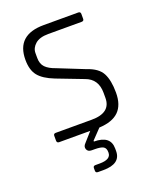

<svg xmlns="http://www.w3.org/2000/svg" viewBox="-131 -588 690 849"><g transform="rotate(-20 213.5 -163.5)"><path d="M211 50Q289 50 289 111V123Q289 183 207 183H182Q171 183 171 173V160Q171 150 182 150H202Q255 150 255 118V116Q255 97 243.5 90Q232 83 202 83H189Q171 83 166 69.5Q161 56 173 44L212 0H66Q55 0 55 -11V-34Q55 -44 66 -44H235Q325 -44 325 -114V-138Q325 -203 269 -223L144 -271Q93 -291 71.5 -318Q50 -345 50 -393Q50 -510 179 -510H341Q352 -510 352 -499V-476Q352 -466 341 -466H184Q143 -466 122.5 -448Q102 -430 102 -406V-383Q102 -355 117.5 -339Q133 -323 165 -312L290 -262Q342 -245 359.5 -211.5Q377 -178 377 -120Q377 -62 347 -32.5Q317 -3 255 0L211 46Z"/></g></svg>

Font: Rajdhani
Style: Regular
Weight: 400
Designer: Satya Rajpurohit, Jyotish Sonowal
Foundry: Indian Type Foundry
Version: Version 1.201 February 1, 2022